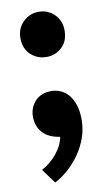

<svg xmlns="http://www.w3.org/2000/svg" viewBox="-78 -510 407 732"><g transform="rotate(-10 125.5 -144.0)"><path d="M40 -383Q40 -421 65.5 -445.5Q91 -470 126 -470Q161 -470 186 -445.5Q211 -421 211 -383Q211 -342 186 -318.5Q161 -295 126 -295Q91 -295 65.5 -318.5Q40 -342 40 -383ZM110 11Q74 3 54.5 -21Q35 -45 35 -80Q35 -114 57.5 -139Q80 -164 122 -164Q138 -164 155 -157Q172 -150 185.5 -135Q199 -120 207.5 -95.5Q216 -71 216 -37Q216 0 204 33.5Q192 67 172 95.5Q152 124 126.5 146.5Q101 169 75 182L34 126Q66 109 91.5 79Q117 49 124 14Z"/></g></svg>

Font: Mukta Mahee ExtraBold
Style: Regular
Weight: 800
Designer: Shuchita Grover, Noopur Datye, Girish Dalvi, Yashodeep Gholap
Foundry: Ek Type
Version: Version 2.538;PS 1.000;hotconv 16.6.51;makeotf.lib2.5.65220;